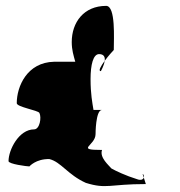

<svg xmlns="http://www.w3.org/2000/svg" viewBox="-20 -692 612 653"><path d="M9 -144C9 -134 72 -126 80 -126C80 -126 102 -152 148 -151C188 -141 210 -98 272 -70C343 -48 352 -66 476 -66L469 -88C467 -82 460 -77 445 -83C409 -94 373 -111 359 -119C350 -130 318 -156 327 -182C234 -182 305 -196 305 -236C305 -236 305 -316 326 -318H298C294 -343 288 -372 288 -423C288 -472 297 -508 317 -508C334 -508 338 -497 336 -485C349 -503 367 -522 367 -522C367 -560 374 -672 341 -672C265 -672 224 -616 224 -549C224 -522 230 -504 236 -482H164C72 -480 37 -398 37 -341C37 -328 109 -317 114 -308C122 -292 115 -252 96 -252C44 -252 9 -182 9 -144ZM323 -450C323 -450 334 -469 336 -485C323 -467 313 -450 323 -450ZM465 -100 469 -88C471 -93 468 -100 465 -100Z"/></svg>

Font: Ampere
Style: SCCnd
Weight: 400
Version: Version 1